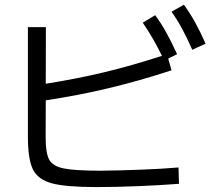

<svg xmlns="http://www.w3.org/2000/svg" viewBox="-20 -799 904 803"><path d="M96.7 -226.6V-685.5H171.9L171.4 -448.7Q302.7 -469.7 415.8 -496.8Q528.8 -523.9 657.2 -565.4Q621.6 -639.2 577.1 -704.1L628.9 -735.4Q654.8 -700.7 675.8 -662.4Q696.8 -624 720.7 -572.3L683.6 -554.2L697.3 -504.9Q563 -460.9 435.3 -430.4Q307.6 -399.9 171.4 -379.4L170.9 -223.6Q170.9 -158.7 185.8 -131.3Q200.7 -104 245.8 -94.7Q291 -85.4 398.4 -85Q481.9 -85.9 569.8 -89.4Q657.7 -92.8 726.6 -98.6L728.5 -30.3Q655.3 -24.4 558.6 -20.5Q461.9 -16.6 383.8 -16.6Q255.9 -16.6 197.3 -32.2Q138.7 -47.9 117.7 -90.6Q96.7 -133.3 96.7 -226.6ZM697.3 -750 749 -779.3Q775.4 -743.2 796.6 -704.6Q817.9 -666 839.8 -616.2L784.2 -590.8Q762.2 -640.6 741.9 -678.2Q721.7 -715.8 697.3 -750Z"/></svg>

Font: Pretendard GOV
Style: Regular
Weight: 400
Designer: Base glyphs from Inter by Rasmus Andersson; Hangeul glyphs from Noto Sans CJK(Source Han Sans) by Jang Soo-young and Kan
Foundry: Kil Hyung-jin
Version: Version 1.309